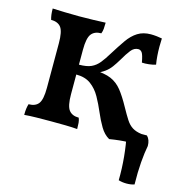

<svg xmlns="http://www.w3.org/2000/svg" viewBox="-97 -551 766 809"><g transform="rotate(15 286.0 -146.0)"><path d="M407 9Q384 -4 368 -31Q352 -58 338.5 -90Q325 -122 308.5 -151.5Q292 -181 267 -199.5Q242 -218 203 -218V-261Q237 -261 256.5 -270Q276 -279 290.5 -297Q305 -315 320 -340Q343 -377 362.5 -405Q382 -433 406 -448Q430 -463 463 -463Q475 -463 489 -461.5Q503 -460 512 -458Q511 -442 511 -422Q511 -402 512.5 -382Q514 -362 517 -345Q505 -341 487.5 -339Q470 -337 457 -338Q451 -371 444.5 -380Q438 -389 428 -389Q410 -389 396.5 -372Q383 -355 367 -327Q355 -307 344 -292Q333 -277 318 -266Q303 -255 278 -244L268 -256Q318 -254 345.5 -242Q373 -230 393 -205Q413 -180 436 -138Q452 -109 464.5 -89.5Q477 -70 493 -60Q509 -50 533 -47Q533 -33 532 -21Q531 -9 526 0Q508 0 489.5 0.5Q471 1 451 3Q431 5 407 9ZM35 3Q35 -13 36.5 -24Q38 -35 41 -45Q71 -45 84.5 -63Q98 -81 98 -132V-326Q98 -377 84.5 -395Q71 -413 41 -413Q38 -423 36.5 -434.5Q35 -446 35 -461Q58 -460 88 -459Q118 -458 151 -458Q183 -458 213.5 -459Q244 -460 266 -461Q266 -446 265 -434.5Q264 -423 260 -413Q231 -413 217 -395Q203 -377 203 -326V-132Q203 -81 217 -63Q231 -45 260 -45Q264 -35 265 -24Q266 -13 266 3Q244 1 213.5 0.5Q183 0 151 0Q118 0 88 0.5Q58 1 35 3ZM491 166Q492 115 487 63.5Q482 12 473 -29L493 -47H557Q572 -32 572 -5Q566 25 562.5 68.5Q559 112 560 166Q545 171 526 171Q507 171 491 166Z"/></g></svg>

Font: Vollkorn Medium
Style: Regular
Weight: 500
Designer: Friedrich Althausen
Foundry: Friedrich Althausen
Version: Version 5.000